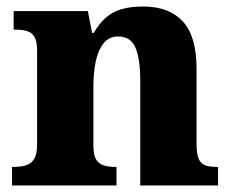

<svg xmlns="http://www.w3.org/2000/svg" viewBox="-20 -570 715 590"><path d="M17 0V-57H20Q43 -57 59.5 -62Q76 -67 85 -81.5Q94 -96 94 -125V-415Q94 -443 86 -456.5Q78 -470 63 -474.5Q48 -479 26 -479H22V-536H250L263 -469H268Q285 -498 305.5 -516Q326 -534 354 -542Q382 -550 420 -550Q499 -550 541.5 -504.5Q584 -459 584 -358V-127Q584 -97 590.5 -82Q597 -67 611 -62Q625 -57 647 -57H650V0H411V-323Q411 -388 396.5 -423Q382 -458 343 -458Q315 -458 298 -436.5Q281 -415 274 -380.5Q267 -346 267 -305V-122Q267 -94 275 -80.5Q283 -67 298 -62Q313 -57 335 -57H338V0Z"/></svg>

Font: Noto Serif Tibetan ExtraBold
Style: Regular
Weight: 800
Version: Version 2.103